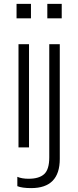

<svg xmlns="http://www.w3.org/2000/svg" viewBox="-20 -757 402 986"><path d="M140 209Q117 209 99 206.5Q81 204 69 199V151Q92 161 127 161Q181 161 207 137Q233 113 233 51V-530H287V59Q287 209 140 209ZM129 0H75V-530H129ZM139 -663H65V-737H139ZM297 -663H223V-737H297Z"/></svg>

Font: Tanohe Sans Light
Style: Regular
Weight: 300
Designer: Village Type and Design LLC & Cristiano Sobral
Foundry: Cooper Hewitt Smithsonian Design Museum
Version: Version 1.00;September 29, 2021;FontCreator 13.0.0.2655 64-b